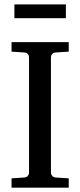

<svg xmlns="http://www.w3.org/2000/svg" viewBox="-20 -865 370 885"><path d="M33.2 0V-43L92.8 -46.9Q103.5 -47.9 108.6 -54.7Q113.8 -61.5 113.8 -68.8V-602.1Q113.8 -609.4 108.6 -615.7Q103.5 -622.1 92.8 -623L33.2 -627V-670.9H296.9V-627L235.8 -623Q225.6 -622.1 220.2 -615.7Q214.8 -609.4 214.8 -602.1V-68.8Q214.8 -61.5 220.2 -54.7Q225.6 -47.9 235.8 -46.9L296.9 -43V0ZM46.4 -781.2V-844.7H283.7V-781.2Z"/></svg>

Font: Charis SIL Phon
Style: Regular
Weight: 400
Foundry: SIL International
Version: Version 5.000